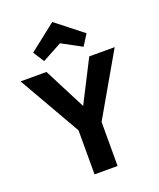

<svg xmlns="http://www.w3.org/2000/svg" viewBox="-167 -1033 940 1135"><g transform="rotate(-20 303.5 -466.0)"><path d="M228 0V-277L5 -666H168L303 -403L437 -666H597L373 -277V0ZM177 -731 133 -800 301 -932 469 -800 425 -731 301 -798Z"/></g></svg>

Font: Secular One
Style: Regular
Weight: 400
Designer: Michal Sahar
Foundry: Hagilda
Version: Version 1.002; ttfautohint (v1.8.4.7-5d5b);gftools[0.9.29]